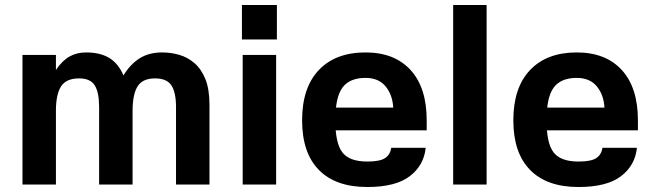

<svg xmlns="http://www.w3.org/2000/svg" viewBox="-20 -739 2611 769"><path d="M70 -519H204V-459Q230 -497 259 -513Q288 -529 325 -529Q381 -529 417.5 -507Q454 -485 475 -436H474Q501 -481 538.5 -505Q576 -529 630 -529Q664 -529 697.5 -519.5Q731 -510 758.5 -486.5Q786 -463 802.5 -422.5Q819 -382 819 -319V0H685V-310Q685 -369 666.5 -397Q648 -425 601 -425Q551 -425 531 -393Q511 -361 511 -295V0H377V-310Q377 -369 359.5 -397Q342 -425 297 -425Q245 -425 224.5 -393Q204 -361 204 -295V0H70Z M1086 -519V0H952V-519ZM949 -719H1089V-581H949Z M1267 -308H1555Q1552 -360 1524 -393.5Q1496 -427 1444 -427Q1380 -427 1351.5 -388Q1323 -349 1323 -257Q1323 -166 1351 -129Q1379 -92 1451 -92Q1502 -92 1522.5 -106Q1543 -120 1547 -147H1685Q1678 -77 1621.5 -33.5Q1565 10 1451 10Q1324 10 1257 -58.5Q1190 -127 1190 -257Q1190 -388 1257 -458.5Q1324 -529 1444 -529Q1560 -529 1624.5 -458.5Q1689 -388 1689 -257V-217H1266Z M1929 0H1795V-719H1929Z M2113 -308H2401Q2398 -360 2370 -393.5Q2342 -427 2290 -427Q2226 -427 2197.5 -388Q2169 -349 2169 -257Q2169 -166 2197 -129Q2225 -92 2297 -92Q2348 -92 2368.5 -106Q2389 -120 2393 -147H2531Q2524 -77 2467.5 -33.5Q2411 10 2297 10Q2170 10 2103 -58.5Q2036 -127 2036 -257Q2036 -388 2103 -458.5Q2170 -529 2290 -529Q2406 -529 2470.5 -458.5Q2535 -388 2535 -257V-217H2112Z"/></svg>

Font: 42dot Sans ExtraBold
Style: Regular
Weight: 800
Designer: 42dot
Version: Version 1.000